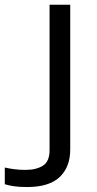

<svg xmlns="http://www.w3.org/2000/svg" viewBox="-79 -543 403 798"><path d="M33.2 234.4Q0 234.4 -21.7 231Q-43.5 227.5 -59.1 222.7V153.3Q-40 157.7 -18.8 160.4Q2.4 163.1 27.8 163.1Q71.3 163.1 99.1 145.8Q127 128.4 127 81.1V-523.4H212.9V78.1Q212.9 151.4 168.9 192.9Q125 234.4 33.2 234.4Z"/></svg>

Font: Lunasima
Style: Regular
Weight: 400
Designer: The DocRepair Project, Monotype Design Team
Foundry: Google
Version: Version 2.009